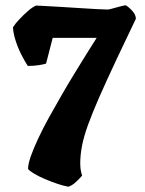

<svg xmlns="http://www.w3.org/2000/svg" viewBox="-20 -587 547 725"><path d="M238 118Q220 115 196.5 107Q173 99 149.5 89Q126 79 108.5 68.5Q91 58 86 51Q86 32 96.5 2.5Q107 -27 124.5 -64.5Q142 -102 165 -143.5Q188 -185 212.5 -227.5Q237 -270 261.5 -310Q286 -350 307.5 -384.5Q329 -419 345 -444H179L154 -347Q150 -345 130 -341.5Q110 -338 85 -338Q73 -356 60 -382Q47 -408 38.5 -435Q30 -462 29 -484Q37 -497 52.5 -513.5Q68 -530 85 -545Q102 -560 116 -566Q121 -566 147 -564.5Q173 -563 208.5 -561Q244 -559 281 -556.5Q318 -554 347 -552.5Q376 -551 387 -551Q391 -551 405.5 -555Q420 -559 435 -563Q450 -567 455 -567Q467 -560 480 -545.5Q493 -531 493 -516L422 -367Q382 -282 355 -220.5Q328 -159 312 -114.5Q296 -70 289.5 -35.5Q283 -1 283 30Q283 42 284.5 52.5Q286 63 290 76Q283 85 267.5 99.5Q252 114 238 118Z"/></svg>

Font: Texturina Medium 12pt Black
Style: Regular
Weight: 900
Version: Version 1.002